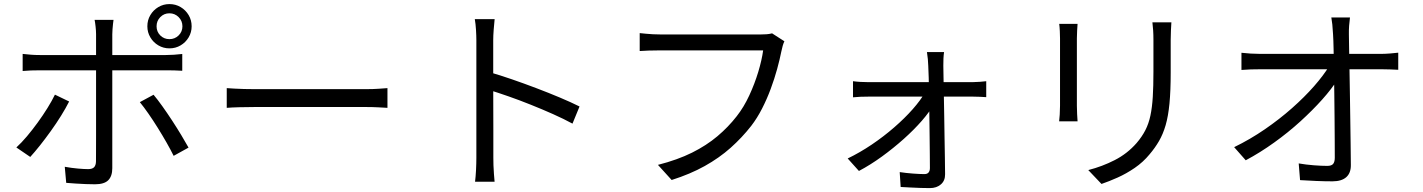

<svg xmlns="http://www.w3.org/2000/svg" viewBox="-20 -869 7040 950"><path d="M754.7 -738.9Q754.7 -712.2 773.1 -693.7Q791.6 -675.3 818.3 -675.3Q845 -675.3 863.8 -693.7Q882.6 -712.2 882.6 -738.9Q882.6 -765.6 863.8 -784.4Q845 -803.2 818.3 -803.2Q791.6 -803.2 773.1 -784.4Q754.7 -765.6 754.7 -738.9ZM709.1 -738.9Q709.1 -769.5 723.9 -794.3Q738.6 -819.2 763.5 -834Q788.4 -848.8 818.3 -848.8Q848.9 -848.8 873.7 -834Q898.6 -819.2 913.4 -794.3Q928.2 -769.5 928.2 -738.9Q928.2 -709 913.4 -684.1Q898.6 -659.2 873.7 -644.5Q848.9 -629.7 818.3 -629.7Q788.4 -629.7 763.5 -644.5Q738.6 -659.2 723.9 -684.1Q709.1 -709 709.1 -738.9ZM541.7 -770.7Q540.7 -763.7 539.2 -750.9Q537.8 -738.1 536.7 -724.2Q535.6 -710.3 535.6 -699.3Q535.6 -673.2 535.6 -639Q535.6 -604.7 535.6 -571.7Q535.6 -538.6 535.6 -514Q535.6 -494 535.6 -455.9Q535.6 -417.9 535.6 -370.1Q535.6 -322.3 535.6 -271.7Q535.6 -221 535.6 -174.1Q535.6 -127.1 535.6 -90.9Q535.6 -54.7 535.6 -36.6Q535.6 2.7 515.6 22.8Q495.7 42.8 449.9 42.8Q429 42.8 403.5 41.8Q378 40.8 353.1 39.1Q328.3 37.4 307.6 35.7L300.5 -43.8Q333.7 -37.8 365.1 -35Q396.4 -32.2 416.2 -32.2Q436.4 -32.2 445.5 -41.5Q454.5 -50.9 454.9 -70.5Q454.9 -84.2 455.1 -118.5Q455.3 -152.8 455.3 -198.6Q455.3 -244.5 455.3 -294.7Q455.3 -344.9 455.3 -390.4Q455.3 -435.9 455.3 -468.9Q455.3 -502 455.3 -514Q455.3 -531.3 455.3 -565.4Q455.3 -599.4 455.3 -636.6Q455.3 -673.8 455.3 -699.7Q455.3 -716.5 452.9 -738.1Q450.5 -759.8 448.1 -770.7ZM92.1 -602.3Q113.3 -599.9 133.3 -598.3Q153.2 -596.7 176.9 -596.7Q189.2 -596.7 226.2 -596.7Q263.1 -596.7 315.5 -596.7Q368 -596.7 428.1 -596.7Q488.2 -596.7 548.5 -596.7Q608.9 -596.7 661.3 -596.7Q713.7 -596.7 750.5 -596.7Q787.3 -596.7 800 -596.7Q817.5 -596.7 840.4 -598.1Q863.2 -599.5 881.8 -601.9V-518.9Q862.3 -520.3 840.8 -520.7Q819.3 -521.1 801 -521.1Q788.3 -521.1 751.7 -521.1Q715.1 -521.1 662.7 -521.1Q610.3 -521.1 550.1 -521.1Q490 -521.1 429.9 -521.1Q369.7 -521.1 317.1 -521.1Q264.5 -521.1 227.5 -521.1Q190.6 -521.1 177.5 -521.1Q154.9 -521.1 133.6 -520.4Q112.3 -519.7 92.1 -517.7ZM322.1 -366.8Q305.9 -334.6 282.4 -296.7Q258.8 -258.7 231.3 -220.4Q203.8 -182.1 177.4 -148.9Q150.9 -115.7 129.7 -92.5L60.9 -139.4Q85.9 -162.2 113.2 -194.4Q140.4 -226.7 166.6 -262.8Q192.8 -298.9 214.9 -334.5Q237 -370.1 251.8 -400.7ZM739.8 -400.2Q760 -376.2 783.6 -343Q807.3 -309.8 831.6 -272.6Q855.9 -235.4 876.9 -200.5Q897.9 -165.7 912.9 -138.7L839.2 -97.9Q824.6 -127.6 804.1 -163.6Q783.6 -199.5 760.6 -236.5Q737.6 -273.5 714.4 -306.8Q691.3 -340 671.9 -363.6Z M1101.9 -433Q1117 -432 1139 -430.6Q1161.1 -429.3 1187.4 -428.6Q1213.7 -427.9 1241.3 -427.9Q1257.1 -427.9 1290.7 -427.9Q1324.3 -427.9 1369.1 -427.9Q1414 -427.9 1464.6 -427.9Q1515.2 -427.9 1565.8 -427.9Q1616.4 -427.9 1661.5 -427.9Q1706.6 -427.9 1739.9 -427.9Q1773.3 -427.9 1789.4 -427.9Q1827 -427.9 1853.8 -429.9Q1880.6 -432 1897.1 -433V-335.4Q1881.8 -336.4 1852.6 -337.9Q1823.4 -339.5 1790 -339.5Q1773.9 -339.5 1740 -339.5Q1706.2 -339.5 1661.4 -339.5Q1616.6 -339.5 1566 -339.5Q1515.4 -339.5 1464.8 -339.5Q1414.2 -339.5 1369.4 -339.5Q1324.5 -339.5 1290.9 -339.5Q1257.3 -339.5 1241.3 -339.5Q1200.1 -339.5 1162.8 -338.4Q1125.5 -337.4 1101.9 -335.4Z M2337 -88.4Q2337 -102.5 2337 -144.5Q2337 -186.6 2337 -245.1Q2337 -303.7 2337 -368.5Q2337 -433.4 2337 -494.3Q2337 -555.3 2337 -602Q2337 -648.8 2337 -669.8Q2337 -691.2 2335.2 -721.1Q2333.4 -751 2329.3 -774.2H2427.4Q2425 -751.7 2422.7 -722Q2420.4 -692.4 2420.4 -669.8Q2420.4 -631.1 2420.4 -576.4Q2420.4 -521.7 2420.4 -460.5Q2420.4 -399.2 2420.7 -338.5Q2421 -277.8 2421 -225.5Q2421 -173.2 2421 -136.6Q2421 -100 2421 -88.4Q2421 -72.4 2421.6 -51Q2422.2 -29.6 2424 -8.1Q2425.8 13.4 2427.2 30.3H2330.5Q2333.6 6.2 2335.3 -27.1Q2337 -60.5 2337 -88.4ZM2402.7 -511.7Q2452.1 -497.5 2511.8 -477Q2571.4 -456.5 2633 -433.1Q2694.5 -409.8 2750.3 -386.3Q2806.1 -362.8 2847.5 -342.1L2812.6 -257.3Q2770 -280.5 2716.2 -304.5Q2662.5 -328.4 2605.9 -351Q2549.3 -373.7 2496.5 -392.1Q2443.7 -410.5 2402.7 -423.3Z M3861.1 -664.8Q3856.1 -654.3 3852.7 -642.1Q3849.2 -629.8 3846.1 -614.7Q3838.3 -575.4 3825.2 -527.5Q3812.1 -479.7 3793.5 -429.4Q3774.8 -379 3750.6 -331.7Q3726.5 -284.5 3696.9 -246Q3651.3 -187.8 3595 -137.6Q3538.7 -87.5 3466.8 -47.4Q3395 -7.4 3303.3 21.6L3235.4 -53.2Q3332.7 -78.1 3404.2 -113.7Q3475.6 -149.3 3529.8 -195Q3583.9 -240.7 3625.3 -294Q3661 -339.5 3687.5 -397.1Q3714.1 -454.7 3731.8 -513.2Q3749.4 -571.8 3756 -619.7Q3741.7 -619.7 3702.8 -619.7Q3663.8 -619.7 3611 -619.7Q3558.1 -619.7 3500.3 -619.7Q3442.5 -619.7 3389.7 -619.7Q3336.9 -619.7 3297.9 -619.7Q3259 -619.7 3244.7 -619.7Q3215 -619.7 3189.8 -618.8Q3164.6 -617.9 3145.2 -616.5V-705.2Q3159.3 -703.8 3176 -702.1Q3192.7 -700.4 3211 -699.5Q3229.3 -698.6 3245.3 -698.6Q3257.2 -698.6 3287.9 -698.6Q3318.6 -698.6 3361.2 -698.6Q3403.8 -698.6 3452.2 -698.6Q3500.5 -698.6 3548.4 -698.6Q3596.2 -698.6 3637.7 -698.6Q3679.2 -698.6 3708.3 -698.6Q3737.3 -698.6 3746.7 -698.6Q3758.2 -698.6 3772.3 -699.5Q3786.4 -700.4 3800.2 -704Z M4651.2 -611.5Q4648.8 -596.2 4648.1 -578.6Q4647.5 -561 4647.5 -543.9Q4647.8 -522 4648.5 -484.1Q4649.2 -446.2 4650.1 -397.8Q4651 -349.4 4651.9 -296.4Q4652.8 -243.4 4653.5 -190.6Q4654.2 -137.8 4655.2 -90.5Q4656.2 -43.3 4656.2 -6.8Q4656.6 25.2 4635.2 43.5Q4613.9 61.7 4581 61.7Q4561.7 61.7 4535 60.9Q4508.3 60.1 4482.2 58.6Q4456.1 57.1 4436.4 56.1L4431.7 -17.5Q4462.3 -12.8 4497 -10.2Q4531.6 -7.6 4553.9 -7.6Q4567.9 -7.6 4574.5 -15.6Q4581.1 -23.6 4581.1 -37.2Q4581.1 -66.6 4580.6 -109.5Q4580.1 -152.3 4579.6 -201.8Q4579.1 -251.3 4578.3 -302Q4577.5 -352.8 4576.8 -399.9Q4576.1 -446.9 4575.2 -484.5Q4574.3 -522 4572.9 -543.9Q4572.5 -558.4 4570.9 -576.7Q4569.2 -595 4566.4 -611.5ZM4200.6 -467.2Q4218 -464.8 4237.5 -463.7Q4257.1 -462.6 4275 -462.6Q4284.1 -462.6 4314.4 -462.6Q4344.7 -462.6 4388.6 -462.6Q4432.5 -462.6 4483.3 -462.6Q4534 -462.6 4584.9 -462.6Q4635.7 -462.6 4679.6 -462.6Q4723.4 -462.6 4753.9 -462.6Q4784.3 -462.6 4792.9 -462.6Q4808.2 -462.6 4828.8 -464.2Q4849.4 -465.8 4859.8 -467.2V-388.3Q4847.1 -389.3 4828.3 -390.1Q4809.6 -390.9 4795 -390.9Q4787.2 -390.9 4757.3 -390.9Q4727.3 -390.9 4682.9 -390.9Q4638.5 -390.9 4587.3 -390.9Q4536.2 -390.9 4484.4 -390.9Q4432.5 -390.9 4388.4 -390.9Q4344.3 -390.9 4314.2 -390.9Q4284.1 -390.9 4276.6 -390.9Q4257 -390.9 4237.9 -390.2Q4218.8 -389.5 4200.6 -387.5ZM4174.3 -84.9Q4234.3 -113.8 4293.5 -153.7Q4352.7 -193.7 4404.6 -238.9Q4456.6 -284 4496.2 -328.9Q4535.8 -373.8 4557.9 -413.1L4598.5 -412.7L4599.9 -352Q4579.6 -315.6 4541.2 -271.4Q4502.8 -227.3 4451.9 -181.7Q4400.9 -136.1 4344 -94.7Q4287.2 -53.4 4229.9 -23.1Z M5775.9 -758.6Q5774.9 -740.2 5773.7 -718.6Q5772.5 -697 5772.5 -671.9Q5772.5 -652 5772.5 -621Q5772.5 -590 5772.5 -559.4Q5772.5 -528.9 5772.5 -510Q5772.5 -420.4 5766.5 -357.2Q5760.4 -294 5747.5 -249.6Q5734.5 -205.2 5714.7 -171.1Q5695 -137.1 5667.8 -105.2Q5636 -66.6 5594.4 -38.1Q5552.7 -9.6 5509.9 9.5Q5467.1 28.6 5430.1 41.2L5364.7 -27.5Q5433.6 -45.1 5495.5 -76.8Q5557.5 -108.4 5603.7 -161.1Q5630.5 -192.4 5647.1 -224.8Q5663.7 -257.1 5672.2 -297.3Q5680.7 -337.4 5683.9 -390.1Q5687.1 -442.8 5687.1 -513.7Q5687.1 -533.5 5687.1 -564Q5687.1 -594.5 5687.1 -624.5Q5687.1 -654.6 5687.1 -671.9Q5687.1 -697 5685.7 -718.6Q5684.4 -740.2 5682 -758.6ZM5311.7 -750.8Q5310.7 -736.7 5309.5 -716.8Q5308.3 -696.9 5308.3 -679.1Q5308.3 -671.6 5308.3 -647.3Q5308.3 -623 5308.3 -588.8Q5308.3 -554.6 5308.3 -516.6Q5308.3 -478.7 5308.3 -443.5Q5308.3 -408.3 5308.3 -382Q5308.3 -355.7 5308.3 -345.2Q5308.3 -326.2 5309.5 -304.4Q5310.7 -282.6 5311.7 -268.7H5220.5Q5222.1 -280.6 5223.5 -302.2Q5224.9 -323.8 5224.9 -345.6Q5224.9 -356.1 5224.9 -382.4Q5224.9 -408.7 5224.9 -443.9Q5224.9 -479.1 5224.9 -517Q5224.9 -555 5224.9 -589Q5224.9 -623 5224.9 -647.3Q5224.9 -671.6 5224.9 -679.1Q5224.9 -692.5 5223.9 -714.6Q5222.9 -736.7 5220.9 -750.8Z M6659.6 -782.7Q6656.8 -762.6 6655.3 -741.3Q6653.8 -719.9 6654.2 -699.4Q6654.6 -671.7 6655.3 -626.3Q6656 -580.9 6657.2 -523.9Q6658.4 -466.8 6659.2 -404.1Q6660.1 -341.4 6661.1 -278.3Q6662.1 -215.3 6662.8 -157.3Q6663.5 -99.4 6663.9 -52.5Q6664.3 -12.9 6641.1 7.7Q6617.9 28.2 6572.9 28.2Q6534.8 28.2 6492.4 26.4Q6450 24.6 6412.6 22.2L6405.9 -60.4Q6442 -54.2 6480.4 -51.2Q6518.8 -48.2 6547.1 -48.2Q6568.4 -48.2 6576.4 -58.2Q6584.4 -68.2 6584.4 -88.3Q6584.4 -124.2 6584.1 -175Q6583.8 -225.9 6583.3 -285.3Q6582.8 -344.7 6582 -405.6Q6581.2 -466.5 6580.3 -523.3Q6579.4 -580.1 6578.5 -625.9Q6577.6 -671.7 6575.8 -699.4Q6574.4 -728.3 6572.2 -747.9Q6570 -767.4 6567.3 -782.7ZM6122.6 -607.9Q6144.9 -605.5 6168.5 -603.9Q6192.2 -602.4 6215 -602.4Q6226.5 -602.4 6261.5 -602.4Q6296.4 -602.4 6347.3 -602.4Q6398.1 -602.4 6456.3 -602.4Q6514.4 -602.4 6572.8 -602.4Q6631.2 -602.4 6681.7 -602.4Q6732.3 -602.4 6767.4 -602.4Q6802.4 -602.4 6813 -602.4Q6832.7 -602.4 6858.2 -604.4Q6883.6 -606.5 6898.4 -608.3V-523.7Q6880.5 -524.7 6857.5 -525.5Q6834.5 -526.3 6815.9 -526.3Q6806.1 -526.3 6771.4 -526.3Q6736.6 -526.3 6685.5 -526.3Q6634.3 -526.3 6575.4 -526.3Q6516.6 -526.3 6457.3 -526.3Q6398.1 -526.3 6346.9 -526.3Q6295.7 -526.3 6261.1 -526.3Q6226.5 -526.3 6216.5 -526.3Q6191.6 -526.3 6169 -525.6Q6146.4 -524.9 6122.6 -522.9ZM6086.5 -140.9Q6165.7 -179.4 6238.6 -229.5Q6311.4 -279.6 6373.1 -334.2Q6434.7 -388.8 6481.8 -442.4Q6528.8 -496 6556.4 -541.5L6596.4 -541.7L6597.4 -474.3Q6569.4 -429.5 6522 -376.4Q6474.6 -323.4 6414.2 -268.4Q6353.9 -213.5 6284.6 -163.8Q6215.4 -114 6143.8 -75.9Z"/></svg>

Font: Noto Sans JP
Style: Regular
Weight: 100
Designer: Ryoko NISHIZUKA 西塚涼子 (kana, bopomofo & ideographs); Paul D. Hunt (Latin, Greek & Cyrillic); Sandoll Communications 산돌커뮤니
Foundry: Adobe
Version: Version 2.004;hotconv 1.0.118;makeotfexe 2.5.65603